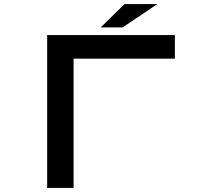

<svg xmlns="http://www.w3.org/2000/svg" viewBox="-20 -899 1040 944"><path d="M475.1 -764.2 592.3 -878.9H753.4L583 -764.2ZM211.9 24.9V-726.6H839.8V-610.4H341.8V24.9Z"/></svg>

Font: FORM UDPGothic
Style: Bold
Weight: 700
Foundry: Pronama LLC
Version: Version 1.051